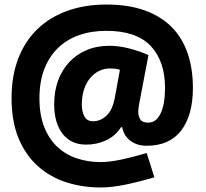

<svg xmlns="http://www.w3.org/2000/svg" viewBox="-20 -693 908 847"><path d="M424 134Q342 134 270.5 110.5Q199 87 145.5 38.5Q92 -10 61.5 -84Q31 -158 31 -260Q31 -359 61 -436Q91 -513 146 -565.5Q201 -618 278 -645.5Q355 -673 449 -673Q546 -673 617.5 -647.5Q689 -622 736.5 -574.5Q784 -527 807.5 -458.5Q831 -390 831 -305Q831 -185 779.5 -117.5Q728 -50 627 -50Q600 -50 580.5 -58Q561 -66 548 -78Q535 -90 528 -104.5Q521 -119 519 -132H514Q489 -93 448 -74Q407 -55 360 -55Q293 -55 256 -103Q219 -151 219 -233Q219 -290 236 -337Q253 -384 285 -418.5Q317 -453 362 -472Q407 -491 464 -491Q501 -491 545 -480.5Q589 -470 635 -450L596 -246Q594 -235 592 -223Q590 -211 590 -200Q590 -180 599 -166Q608 -152 634 -152Q669 -152 688.5 -192.5Q708 -233 708 -305Q708 -423 645 -490Q582 -557 449 -557Q382 -557 327.5 -537.5Q273 -518 234.5 -480Q196 -442 175 -387Q154 -332 154 -260Q154 -186 175 -133Q196 -80 232.5 -45.5Q269 -11 318.5 5.5Q368 22 424 22Q463 22 515 11Q567 0 627 -18L661 89Q594 109 533.5 121.5Q473 134 424 134ZM391 -158Q423 -158 450 -183Q477 -208 487 -265L509 -385Q498 -389 487 -390Q476 -391 466 -391Q438 -391 415 -379Q392 -367 375.5 -346Q359 -325 350 -296Q341 -267 341 -233Q341 -200 352.5 -179Q364 -158 391 -158Z"/></svg>

Font: Encode Sans Narrow
Style: Black
Weight: 900
Designer: Pablo Impallari, Andres Torresi
Foundry: Pablo Impallari, Andres Torresi
Version: Version 1.000; ttfautohint (v1.00) -l 8 -r 50 -G 200 -x 14 -